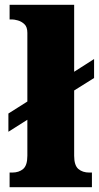

<svg xmlns="http://www.w3.org/2000/svg" viewBox="-20 -780 413 800"><path d="M20 0V-61H31Q59 -61 76.5 -76Q94 -91 94 -131V-281L15 -231V-307L94 -357V-643Q94 -668 81.5 -679.5Q69 -691 54 -695Q39 -699 31 -699H20V-760H289V-481L372 -534V-455L289 -403V-131Q289 -91 306.5 -76Q324 -61 352 -61H363V0Z"/></svg>

Font: Noto Serif Black
Style: Regular
Weight: 900
Designer: Monotype Design Team
Foundry: Monotype Imaging Inc.
Version: Version 2.014; ttfautohint (v1.8.4.7-5d5b)